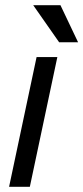

<svg xmlns="http://www.w3.org/2000/svg" viewBox="-20 -720 321 740"><path d="M15 0 121 -500H201L95 0ZM108 -700H213L281 -557H208Z"/></svg>

Font: Epunda Sans
Style: Italic
Weight: 400
Italic angle: -12.0243°
Designer: Simon Atzbach
Foundry: typofactur
Version: Version 2.204; ttfautohint (v1.8.4.7-5d5b)